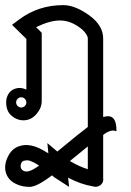

<svg xmlns="http://www.w3.org/2000/svg" viewBox="-33 -470 513 750"><path d="M117 175Q81 152 67 157Q52 157 48.5 171.5Q45 186 54 194Q71 209 106 186Q112 182 120 177Q117 177 117 175ZM310 102Q290 118 240 159Q275 180 310 191ZM64 -84Q58 -90 50 -90Q42 -90 36 -84Q30 -78 30 -70Q30 -62 36 -56Q42 -50 50 -50Q58 -50 64 -56Q70 -62 70 -70Q70 -78 64 -84ZM170 215Q111 260 83 260Q55 260 33 250Q2 237 -8.5 209Q-19 181 -4.5 147Q10 113 39 102Q86 84 149 125Q156 128 156 130L152 89L191 122Q280 48 310 26V-320Q310 -328 301 -340.5Q292 -353 276 -364Q240 -390 201 -390Q162 -390 108 -364L130 -342V-75Q130 -48 109 -24Q88 0 58.5 0Q29 0 6 -24Q-6 -37 -8.5 -60.5Q-11 -84 -1 -101.5Q9 -119 29 -124.5Q49 -130 70 -120V-318L14 -373L42 -394Q117 -450 214 -450Q260 -450 315 -410.5Q370 -371 370 -320V-13Q382 -16 387 -16Q422 -18 422 40Q422 44 419 42Q400 34 370 57V225Q373 241 360 253Q358 253 358 254Q345 263 330 258Q282 250 233 224L237 260L183 225Q178 222 170 215Z"/></svg>

Font: SOV_Station
Style: Bold
Weight: 700
Version: Version 1.00